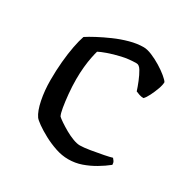

<svg xmlns="http://www.w3.org/2000/svg" viewBox="-122 -606 693 712"><g transform="rotate(30 224.5 -250.0)"><path d="M260 0Q233 0 205 -9.5Q177 -19 152 -32.5Q127 -46 109.5 -58.5Q92 -71 87 -78Q73 -98 65 -137.5Q57 -177 57 -222Q57 -263 60.5 -301Q64 -339 70 -370Q76 -401 83 -421Q98 -431 122.5 -444Q147 -457 176.5 -470Q206 -483 237 -491.5Q268 -500 296 -500Q311 -500 331.5 -491.5Q352 -483 372.5 -470.5Q393 -458 408 -445.5Q423 -433 427 -426Q427 -414 420.5 -396Q414 -378 405.5 -361Q397 -344 389 -336Q379 -336 370.5 -339Q362 -342 355 -345Q350 -361 341.5 -382Q333 -403 323.5 -419Q314 -435 303 -435Q270 -435 240 -428Q210 -421 187.5 -413Q165 -405 154 -399Q151 -389 147 -369.5Q143 -350 140.5 -325Q138 -300 138 -272Q138 -242 141 -210.5Q144 -179 148 -155.5Q152 -132 157 -123Q162 -118 176 -108.5Q190 -99 207.5 -89Q225 -79 242.5 -72.5Q260 -66 272 -66Q288 -66 315.5 -70.5Q343 -75 368 -80Q393 -85 402 -88Q405 -85 409 -79Q413 -73 413 -64Q393 -48 368.5 -33.5Q344 -19 317 -9.5Q290 0 260 0Z"/></g></svg>

Font: Texturina 12pt Light
Style: Regular
Weight: 300
Designer: Guillermo Torres Carreño
Foundry: Omnibus-Type
Version: Version 1.002